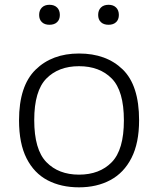

<svg xmlns="http://www.w3.org/2000/svg" viewBox="-20 -773 660 802"><path d="M310 9.5Q235 9.5 178.8 -20Q122.5 -49.5 91 -111.5Q59.5 -173.5 59.5 -270.5Q59.5 -414 128.5 -481.8Q197.5 -549.5 310 -549.5Q424 -549.5 492.5 -483Q561 -416.5 561 -270.5Q561 -175.5 529.2 -113.2Q497.5 -51 441 -20.8Q384.5 9.5 310 9.5ZM310 -43.5Q396 -43.5 446.8 -95.5Q497.5 -147.5 497.5 -270Q497.5 -393.5 446.8 -445Q396 -496.5 310 -496.5Q224.5 -496.5 173.8 -445Q123 -393.5 123 -271.5Q123 -148 173.8 -95.8Q224.5 -43.5 310 -43.5ZM433.5 -669.5Q413 -669.5 401.5 -680.5Q390 -691.5 390 -710.5Q390 -730 401.5 -741.5Q413 -753 433.5 -753Q453.5 -753 465 -741.5Q476.5 -730 476.5 -710.5Q476.5 -691.5 465 -680.5Q453.5 -669.5 433.5 -669.5ZM186.5 -669.5Q166.5 -669.5 155 -680.5Q143.5 -691.5 143.5 -710.5Q143.5 -730 155 -741.5Q166.5 -753 186.5 -753Q207 -753 218.5 -741.5Q230 -730 230 -710.5Q230 -691.5 218.5 -680.5Q207 -669.5 186.5 -669.5Z"/></svg>

Font: Encode Sans Expanded Expanded Light
Style: Regular
Weight: 300
Width: 7
Designer: Multiple Designers
Foundry: Impallari Type
Version: Version 3.000; ttfautohint (v1.8.3) -l 8 -r 50 -G 200 -x 14 